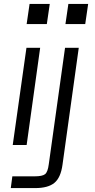

<svg xmlns="http://www.w3.org/2000/svg" viewBox="-20 -740 485 980"><path d="M116 -617 131 -720H234L219 -617ZM314 -617 329 -720H430L415 -617ZM45 0 115 -496H185L116 0ZM35 220 43 160H157Q196 160 210 149Q224 138 229 98L312 -496H382L299 101Q290 167 257.5 193.5Q225 220 160 220Z"/></svg>

Font: Host Grotesk Light
Style: Italic
Weight: 300
Italic angle: -8°
Designer: Doğukan Karapınar based on Poppins by Indian Type Foundry, Jonny Pinhorn
Foundry: Element Type
Version: Version 1.001; ttfautohint (v1.8.4.7-5d5b)